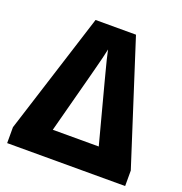

<svg xmlns="http://www.w3.org/2000/svg" viewBox="-129 -829 894 942"><g transform="rotate(20 318.0 -358.0)"><path d="M10 0V-83L211 -716H422L626 -81V0ZM198 -138H438L356 -448Q351 -468 343.5 -496Q336 -524 329 -552.5Q322 -581 318 -601Q314 -581 307 -552.5Q300 -524 292.5 -496Q285 -468 280 -448Z"/></g></svg>

Font: Noto Sans SemiCondensed ExtraBold
Style: Regular
Weight: 800
Width: 4
Designer: Monotype Design Team
Foundry: Monotype Imaging Inc.
Version: Version 2.013; ttfautohint (v1.8.4.7-5d5b)